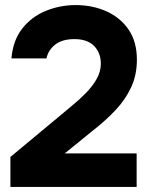

<svg xmlns="http://www.w3.org/2000/svg" viewBox="-20 -736 601 756"><path d="M21 0V-118L217 -281Q238 -299 265.5 -321.5Q293 -344 318.5 -370Q344 -396 360.5 -425Q377 -454 377 -485Q377 -528 350.5 -555Q324 -582 273 -582Q225 -582 197.5 -560.5Q170 -539 163 -506H25Q31 -577 67.5 -623.5Q104 -670 160 -693Q216 -716 278 -716Q345 -716 400 -691Q455 -666 487 -618.5Q519 -571 519 -501Q519 -441 496.5 -392.5Q474 -344 435 -302.5Q396 -261 347 -223L235 -132H518V0Z"/></svg>

Font: Onest
Style: Bold
Weight: 700
Designer: Dmitri Voloshin, Andrey Kudryavtsev
Foundry: Dmitri Voloshin, Andrey Kudryavtsev
Version: Version 1.000;gftools[0.9.33]